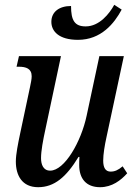

<svg xmlns="http://www.w3.org/2000/svg" viewBox="-20 -770 571 800"><path d="M305 -604C401 -604 456 -672 487 -730L456 -750C436 -713 394 -660 337 -660C291 -660 276 -685 276 -745C226 -745 194 -720 194 -679C194 -640 225 -604 305 -604ZM139 10C206 10 256 -32 307 -116H311C310 -103 310 -92 310 -82C310 -27 338 10 397 10C447 10 484 -19 510 -48L491 -77C472 -61 458 -55 441 -55C419 -55 410 -72 410 -101C410 -127 416 -164 424 -200L496 -536H394L341 -288C318 -179 249 -59 189 -59C160 -59 151 -85 151 -111C151 -141 159 -185 170 -235L234 -536H59L49 -492H58C89 -492 112 -484 112 -452C112 -442 109 -425 105 -407L64 -214C55 -171 46 -127 46 -97C46 -39 72 10 139 10Z"/></svg>

Font: Noto Serif Condensed Medium
Style: Italic
Weight: 500
Width: 3
Italic angle: -12°
Designer: Monotype Design Team
Foundry: Monotype Imaging Inc.
Version: Version 2.013